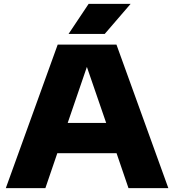

<svg xmlns="http://www.w3.org/2000/svg" viewBox="-20 -970 898 990"><path d="M10 0 277.5 -740H580.5L848 0H642.5L581 -180H275.5L214 0ZM329 -336H527.5L428 -625ZM333.5 -795 437 -950H653.5L520 -795Z"/></svg>

Font: Encode Sans Exp XBd
Style: Regular
Weight: 800
Width: 7
Designer: Multiple Designers
Foundry: Impallari Type
Version: Version 3.002; ttfautohint (v1.8.3) -l 8 -r 50 -G 200 -x 14 